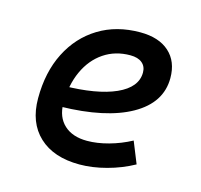

<svg xmlns="http://www.w3.org/2000/svg" viewBox="-84 -618 754 719"><g transform="rotate(15 293.0 -258.5)"><path d="M286.6 -83Q325.7 -83 370.1 -95.2Q414.6 -107.4 455.6 -129.4L489.3 -45.9Q441.4 -19.5 386.7 -4.9Q332 9.8 282.2 9.8Q181.6 9.8 125.2 -43Q68.8 -95.7 68.8 -189.9Q68.8 -291.5 107.2 -367.2Q145.5 -442.9 214.4 -485.1Q283.2 -527.3 375 -527.3Q447.3 -527.3 487.5 -491.2Q527.8 -455.1 527.8 -390.6Q527.8 -294.9 429.9 -239.7Q332 -184.6 156.7 -181.2L146.5 -259.3Q277.3 -261.2 350.3 -293.9Q423.3 -326.7 423.3 -384.3Q423.3 -407.7 407.2 -421.1Q391.1 -434.6 361.3 -434.6Q303.2 -434.6 259 -404.8Q214.8 -375 190.2 -321.3Q165.5 -267.6 165 -195.8Q165.5 -142.6 197.8 -112.8Q230 -83 286.6 -83Z"/></g></svg>

Font: Cascadia Mono NF
Style: Italic
Weight: 400
Italic angle: -10°
Monospace: yes
Designer: Aaron Bell
Foundry: Saja Typeworks
Version: Version 2404.023